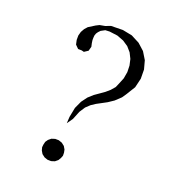

<svg xmlns="http://www.w3.org/2000/svg" viewBox="-178 -863 855 941"><g transform="rotate(30 250.0 -392.5)"><path d="M202.1 -36.1 190.4 -49.8 183.6 -64.5 182.6 -79.1 183.6 -94.7 190.4 -109.4 202.1 -123 218.8 -131.8 237.3 -134.8 255.9 -131.8 272.5 -123 284.2 -109.4 290 -94.7 293 -79.1 290 -64.5 284.2 -49.8 272.5 -36.1 255.9 -27.3 237.3 -24.4 218.8 -27.3ZM400.4 -471.7 377 -440.4 351.6 -416 305.7 -379.9 286.1 -361.3 268.6 -337.9 254.9 -305.7 245.1 -259.8 229.5 -226.6 225.6 -260.7 226.6 -311.5 237.3 -352.5 253.9 -385.7 274.4 -412.1 316.4 -454.1 334 -475.6 348.6 -500 353.5 -520.5 361.3 -556.6V-591.8L354.5 -625L341.8 -655.3L322.3 -681.6L296.9 -702.1L265.6 -715.8L229.5 -722.7L186.5 -720.7L165 -715.8L146.5 -701.2L138.7 -689.5L133.8 -678.7L131.8 -667L132.8 -655.3L134.8 -642.6L139.6 -627.9L146.5 -611.3L144.5 -587.9L127 -571.3L114.3 -572.3L95.7 -569.3L76.2 -583L67.4 -604.5L63.5 -627L65.4 -648.4L72.3 -668L83 -685.5L112.3 -711.9L127.9 -723.6L154.3 -733.4L178.7 -748L239.3 -759.8L290 -758.8L336.9 -744.1L376 -719.7L406.2 -685.5L425.8 -643.6L434.6 -596.7L431.6 -546.9L410.2 -493.2Z"/></g></svg>

Font: B2 Hana
Style: Regular
Weight: 500
Version: 2020-08-05; (max)